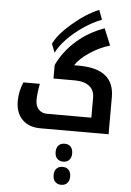

<svg xmlns="http://www.w3.org/2000/svg" viewBox="-82 -1043 1051 1536"><g transform="rotate(5 443.5 -274.5)"><path d="M264.2 0Q170.9 0 117.9 -53.7Q64.9 -107.4 64.9 -201.2Q64.9 -280.3 97.2 -354H229Q213.9 -273.9 213.9 -223.1Q213.9 -175.3 239.5 -147.7Q265.1 -120.1 308.1 -120.1H663.1V-280.8Q663.1 -341.3 621.6 -373.5Q580.1 -405.8 503.9 -405.8H334V-514.2Q386.7 -626 483.2 -711.2Q579.6 -796.4 707 -841.8L762.2 -708Q675.8 -682.1 599.4 -630.6Q522.9 -579.1 488.8 -525.9H526.9Q812 -525.9 812 -299.8V0ZM297.9 -681.2Q330.1 -754.9 436.8 -847.2Q543.5 -939.5 650.9 -984.9L679.7 -908.2Q606.4 -880.4 532.5 -829.8Q458.5 -779.3 403.6 -721.2Q348.6 -663.1 324.7 -611.8ZM469.2 436Q439.5 436 420.9 417.5Q402.3 398.9 402.3 363.8Q402.3 329.1 420.4 310.5Q438.5 292 469.2 292Q500 292 517.6 311Q535.2 330.1 535.2 363.8Q535.2 398.4 517.3 417.2Q499.5 436 469.2 436ZM469.2 250Q439.5 250 420.9 231.4Q402.3 212.9 402.3 178.2Q402.3 143.1 420.2 124.5Q438 106 469.2 106Q500 106 517.6 125Q535.2 144 535.2 178.2Q535.2 212.4 517.1 231.2Q499 250 469.2 250Z"/></g></svg>

Font: Noto Sans Kufi Arabic
Style: Bold
Weight: 700
Designer: Monotype Design team
Foundry: Monotype Imaging Inc.
Version: Version 1.02